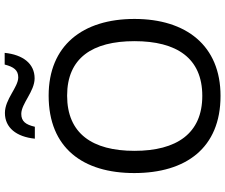

<svg xmlns="http://www.w3.org/2000/svg" viewBox="-91 -862 963 821"><g transform="rotate(-90 390.5 -451.5)"><path d="M208 -784H259C268 -823 282 -842 314 -842C358 -842 410 -785 466 -785C529 -785 567 -835 575 -913H525C515 -874 501 -855 470 -855C428 -855 377 -912 318 -912C255 -912 216 -863 208 -784ZM720 -358C720 -580 606 -725 392 -725C168 -725 61 -578 61 -359C61 -138 168 10 391 10C606 10 720 -137 720 -358ZM156 -358C156 -538 230 -646 392 -646C553 -646 625 -538 625 -358C625 -178 553 -68 391 -68C230 -68 156 -178 156 -358Z"/></g></svg>

Font: Noto Sans Bengali
Style: Regular
Weight: 400
Designer: Jelle Bosma - Monotype Design Team
Foundry: Monotype Imaging Inc.
Version: Version 2.003